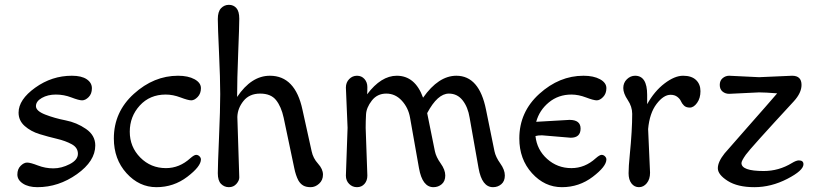

<svg xmlns="http://www.w3.org/2000/svg" viewBox="-20 -770 3399 796"><path d="M57 -303Q57 -357 126 -406.5Q195 -456 278 -456Q318 -456 339.5 -441.5Q361 -427 361 -404Q361 -381 347.5 -367.5Q334 -354 320.5 -354Q307 -354 276 -366Q245 -378 211.5 -378Q178 -378 153.5 -364Q129 -350 129 -330Q129 -310 167.5 -295Q206 -280 252 -271Q298 -262 336.5 -235.5Q375 -209 375 -167Q375 -102 299 -48Q223 6 135 6Q98 6 75 -9Q52 -24 52 -46.5Q52 -69 65.5 -82.5Q79 -96 92.5 -96Q106 -96 137 -84Q168 -72 201.5 -72Q235 -72 269 -89.5Q303 -107 303 -132.5Q303 -158 277.5 -172Q252 -186 216 -194.5Q180 -203 144 -214Q108 -225 82.5 -247.5Q57 -270 57 -303Z M667 -378Q601 -378 559.5 -332.5Q518 -287 518 -224Q518 -161 561.5 -117Q605 -73 668 -73Q724 -73 769 -114Q785 -128 793 -128Q801 -128 807 -122Q813 -116 813 -109Q813 -80 756.5 -37Q700 6 628.5 6Q557 6 504.5 -52Q452 -110 452 -196Q452 -306 535 -381Q618 -456 718 -456Q760 -456 786.5 -441.5Q813 -427 813 -404.5Q813 -382 799.5 -368Q786 -354 773 -354Q760 -354 728.5 -366Q697 -378 667 -378Z M1217 -22Q1206 -43 1200 -73L1156 -282Q1146 -328 1124.5 -355Q1103 -382 1058.5 -382Q1014 -382 989.5 -351.5Q965 -321 964 -285Q972 -48 972 -34.5Q972 -21 960 -7.5Q948 6 929 6Q910 6 896.5 -7.5Q883 -21 883 -52Q883 -83 888 -199.5Q893 -316 893 -380Q893 -444 888 -552Q883 -660 883 -691Q883 -722 896.5 -736Q910 -750 929 -750Q948 -750 960 -736.5Q972 -723 972 -692.5Q972 -662 967.5 -550.5Q963 -439 963 -368Q1022 -456 1099 -456Q1204 -456 1234 -315L1272 -143Q1278 -114 1298.5 -91.5Q1319 -69 1319 -46Q1319 -23 1303 -8.5Q1287 6 1268 6Q1249 6 1237 -1Q1225 -8 1217 -22Z M1421 -240 1414 -407Q1414 -428 1427.5 -442Q1441 -456 1460 -456Q1479 -456 1491 -442.5Q1503 -429 1503 -409Q1503 -389 1502 -379Q1560 -456 1625 -456Q1701 -456 1734 -365Q1798 -456 1872 -456Q1967 -456 1995 -315L2030 -143Q2035 -119 2054 -92.5Q2073 -66 2073 -42.5Q2073 -19 2058.5 -6.5Q2044 6 2024 6Q1978 6 1964 -73L1927 -282Q1920 -326 1898 -354Q1876 -382 1841 -382Q1794 -382 1751 -301L1783 -143Q1788 -119 1807 -92.5Q1826 -66 1826 -42.5Q1826 -19 1811.5 -6.5Q1797 6 1777 6Q1731 6 1717 -73L1680 -282Q1673 -323 1646 -352.5Q1619 -382 1581.5 -382Q1544 -382 1521.5 -353Q1499 -324 1497.5 -295.5Q1496 -267 1496 -240L1503 -42Q1503 -21 1491 -7.5Q1479 6 1460 6Q1441 6 1427.5 -7.5Q1414 -21 1414 -42Z M2346 -199 2227 -209Q2210 -209 2200 -206Q2206 -149 2248.5 -111Q2291 -73 2349 -73Q2405 -73 2450 -114Q2466 -128 2474 -128Q2482 -128 2488 -122Q2494 -116 2494 -109Q2494 -80 2437.5 -37Q2381 6 2309.5 6Q2238 6 2185.5 -52Q2133 -110 2133 -196Q2133 -306 2216 -381Q2299 -456 2399 -456Q2441 -456 2467.5 -441.5Q2494 -427 2494 -404.5Q2494 -382 2480.5 -368Q2467 -354 2454 -354Q2441 -354 2409.5 -366Q2378 -378 2349 -378Q2295 -378 2255.5 -345.5Q2216 -313 2203 -265L2341 -273Q2387 -273 2387 -237Q2387 -199 2346 -199Z M2667 -235 2675 -54Q2675 -27 2661.5 -10.5Q2648 6 2629 6Q2610 6 2598 -9.5Q2586 -25 2586 -52Q2586 -79 2591 -129Q2601 -229 2601 -298Q2601 -328 2582.5 -355.5Q2564 -383 2564 -405Q2564 -427 2579 -441.5Q2594 -456 2613 -456Q2663 -456 2663 -377V-338Q2693 -392 2735 -424Q2777 -456 2812 -456Q2847 -456 2865.5 -438.5Q2884 -421 2884 -392Q2884 -363 2870 -343.5Q2856 -324 2840 -324Q2824 -324 2815.5 -332.5Q2807 -341 2803 -350.5Q2799 -360 2788 -368.5Q2777 -377 2760 -377Q2731 -377 2702 -339Q2673 -301 2667 -235Z M3127 -387 3003 -381Q2987 -381 2975.5 -390.5Q2964 -400 2964 -418Q2964 -436 2976 -446Q2988 -456 3003 -456L3127 -450L3264 -456Q3303 -456 3303 -418Q3303 -385 3271 -350Q3090 -154 3072 -128.5Q3054 -103 3054 -94Q3054 -61 3146 -61Q3209 -61 3263 -94Q3281 -105 3292 -105Q3311 -105 3311 -89Q3311 -63 3244 -28.5Q3177 6 3107.5 6Q3038 6 2997 -20Q2956 -46 2956 -72.5Q2956 -99 2984 -134Q2992 -144 3079.5 -243Q3167 -342 3202 -383Q3152 -387 3127 -387Z"/></svg>

Font: Macondo
Style: Regular
Weight: 400
Version: Version 2.001